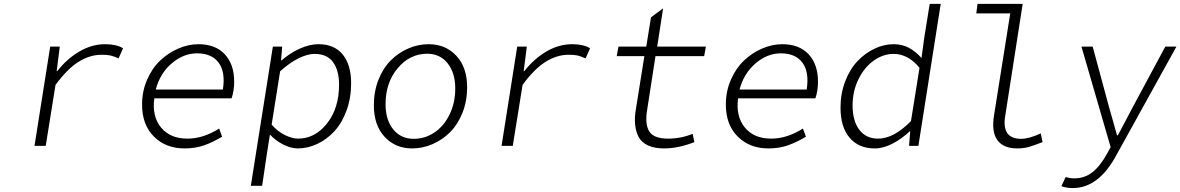

<svg xmlns="http://www.w3.org/2000/svg" viewBox="-20 -749 6061 986"><path d="M157.2 0 237.8 -509.8H287.1L271 -383.8H273.9Q324.7 -447.8 388.2 -484.9Q451.7 -522 520 -522Q578.6 -522 611.8 -501L588.9 -449.2Q564 -460.4 547.1 -464.1Q530.3 -467.8 502 -467.8Q440.9 -467.8 382.8 -431.2Q324.7 -394.5 265.1 -313L214.8 0Z M927.7 13.2Q831.5 13.2 770.5 -47.6Q709.5 -108.4 709.5 -211.9Q709.5 -280.3 735.4 -339.6Q761.2 -398.9 802.7 -438.2Q844.2 -477.5 895.8 -499.8Q947.3 -522 999.5 -522Q1086.4 -522 1134.5 -470.2Q1182.6 -418.5 1182.6 -329.1Q1182.6 -283.2 1169.4 -244.1H772.5Q759.8 -152.3 806.6 -94.7Q853.5 -37.1 942.4 -37.1Q1023.9 -37.1 1105.5 -88.9L1120.6 -46.9Q1074.2 -19 1029.1 -2.9Q983.9 13.2 927.7 13.2ZM779.8 -289.1H1124.5Q1138.7 -378.4 1103 -426.8Q1067.4 -475.1 991.7 -475.1Q922.9 -475.1 862.5 -424.1Q802.2 -373 779.8 -289.1Z M1268.1 205.1 1381.3 -509.8H1429.2L1423.3 -439H1426.3Q1468.3 -476.1 1519 -499Q1569.8 -522 1615.2 -522Q1697.3 -522 1740.2 -468.8Q1783.2 -415.5 1783.2 -321.8Q1783.2 -245.6 1759.5 -181.2Q1735.8 -116.7 1697.3 -75Q1658.7 -33.2 1609.6 -10Q1560.5 13.2 1509.3 13.2Q1475.1 13.2 1435.5 -6.3Q1396 -25.9 1366.2 -58.1L1350.1 43.9L1326.2 205.1ZM1510.3 -37.1Q1598.1 -37.1 1659.7 -115.5Q1721.2 -193.8 1721.2 -314Q1721.2 -387.2 1690.4 -429.7Q1659.7 -472.2 1595.2 -472.2Q1559.1 -472.2 1513.2 -449.5Q1467.3 -426.8 1418.5 -382.8L1375 -108.9Q1406.7 -73.2 1443.6 -55.2Q1480.5 -37.1 1510.3 -37.1Z M2096.7 13.2Q2010.3 13.2 1955.1 -46.4Q1899.9 -106 1899.9 -208Q1899.9 -279.3 1923.6 -339.4Q1947.3 -399.4 1986.6 -438.7Q2025.9 -478 2076.4 -500Q2127 -522 2181.6 -522Q2268.1 -522 2323.5 -462.6Q2378.9 -403.3 2378.9 -300.8Q2378.9 -230 2355 -169.9Q2331.1 -109.9 2291.5 -70.3Q2252 -30.8 2201.2 -8.8Q2150.4 13.2 2096.7 13.2ZM2105 -36.1Q2163.1 -36.1 2211.7 -69.1Q2260.3 -102.1 2289.1 -161.6Q2317.9 -221.2 2317.9 -294.9Q2317.9 -374.5 2278.8 -423.8Q2239.7 -473.1 2173.8 -473.1Q2085 -473.1 2022.5 -398.9Q1960 -324.7 1960 -213.9Q1960 -133.3 1999.3 -84.7Q2038.6 -36.1 2105 -36.1Z M2555.7 0 2636.2 -509.8H2685.5L2669.4 -383.8H2672.4Q2723.1 -447.8 2786.6 -484.9Q2850.1 -522 2918.5 -522Q2977.1 -522 3010.3 -501L2987.3 -449.2Q2962.4 -460.4 2945.6 -464.1Q2928.7 -467.8 2900.4 -467.8Q2839.4 -467.8 2781.2 -431.2Q2723.1 -394.5 2663.6 -313L2613.3 0Z M3391.1 13.2Q3341.8 13.2 3308.8 -1.7Q3275.9 -16.6 3260.7 -43.7Q3245.6 -70.8 3241.7 -108.4Q3237.8 -146 3246.1 -191.9L3289.1 -460.9H3147L3156.2 -509.8H3298.8L3323.2 -660.2L3385.3 -706.1L3355 -509.8H3605L3596.2 -460.9H3346.2L3304.2 -189.9Q3290.5 -112.8 3313.7 -75Q3336.9 -37.1 3410.2 -37.1Q3478 -37.1 3537.1 -62L3545.9 -19Q3462.4 13.2 3391.1 13.2Z M3925.8 13.2Q3829.6 13.2 3768.6 -47.6Q3707.5 -108.4 3707.5 -211.9Q3707.5 -280.3 3733.4 -339.6Q3759.3 -398.9 3800.8 -438.2Q3842.3 -477.5 3893.8 -499.8Q3945.3 -522 3997.6 -522Q4084.5 -522 4132.6 -470.2Q4180.7 -418.5 4180.7 -329.1Q4180.7 -283.2 4167.5 -244.1H3770.5Q3757.8 -152.3 3804.7 -94.7Q3851.6 -37.1 3940.4 -37.1Q4022 -37.1 4103.5 -88.9L4118.7 -46.9Q4072.3 -19 4027.1 -2.9Q3981.9 13.2 3925.8 13.2ZM3777.8 -289.1H4122.6Q4136.7 -378.4 4101.1 -426.8Q4065.4 -475.1 3989.7 -475.1Q3920.9 -475.1 3860.6 -424.1Q3800.3 -373 3777.8 -289.1Z M4472.2 13.2Q4389.6 13.2 4343 -41.7Q4296.4 -96.7 4296.4 -195.8Q4296.4 -268.6 4320.3 -331.1Q4344.2 -393.6 4383.1 -434.6Q4421.9 -475.6 4470.5 -498.8Q4519 -522 4569.3 -522Q4612.3 -522 4646 -504.4Q4679.7 -486.8 4712.4 -451.2L4726.1 -553.2L4754.4 -729H4811L4696.3 0H4648.4L4654.3 -74.2H4651.4Q4610.8 -36.1 4563.7 -11.5Q4516.6 13.2 4472.2 13.2ZM4489.3 -37.1Q4569.8 -37.1 4658.2 -127L4702.1 -400.9Q4643.1 -472.2 4569.3 -472.2Q4515.6 -472.2 4467.3 -438Q4418.9 -403.8 4388.7 -342.3Q4358.4 -280.8 4358.4 -207Q4358.4 -128.9 4392.6 -83Q4426.8 -37.1 4489.3 -37.1Z M5205.1 13.2Q5132.8 13.2 5101.8 -29.5Q5070.8 -72.3 5085 -158.2L5168 -680.2H4993.7L5000 -729H5231.9L5142.1 -152.8Q5123 -36.1 5223.6 -36.1Q5264.6 -36.1 5324.7 -64L5334 -19Q5274.4 3.9 5248.5 9.3Q5227.1 13.2 5205.1 13.2Z M5489.3 216.8Q5456.1 216.8 5430.7 207L5452.6 160.2Q5474.1 167 5496.6 167Q5549.3 167 5589.4 136Q5629.4 105 5664.6 41L5683.6 6.8L5533.7 -509.8H5591.3L5675.3 -199.2Q5682.1 -176.8 5695.8 -127.2Q5709.5 -77.6 5716.3 -54.2H5720.7Q5735.4 -80.6 5761.5 -131.1Q5787.6 -181.6 5797.4 -199.2L5964.4 -509.8H6021.5L5712.4 48.8Q5621.6 216.8 5489.3 216.8Z"/></svg>

Font: Office Code Pro Light Italic
Style: Regular
Weight: 300
Italic angle: -9°
Designer: Nathan Rutzky & Paul D. Hunt
Foundry: Adobe Systems Incorporated
Version: Version 1.004;PS 001.004;hotconv 1.0.70;makeotf.lib2.5.58329